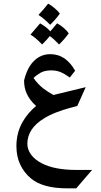

<svg xmlns="http://www.w3.org/2000/svg" viewBox="-20 -663 555 1053"><path d="M485 269 398 370H349Q214 370 149 315Q112 284 91 239.5Q70 195 70 138Q70 64 105 4Q132 -43 178 -82Q142 -114 126 -151Q112 -182 112 -222Q123 -267 143 -300Q186 -366 256 -366Q300 -366 336 -341Q353 -328 366 -313Q379 -298 392 -275L363 -238Q333 -259 311 -268Q289 -277 261 -277Q224 -277 200.5 -263Q177 -249 164 -235Q186 -203 216 -179Q226 -171 243 -160Q260 -149 273 -142L450 -185L404 -82Q396 -80 361 -70.5Q326 -61 288.5 -46.5Q251 -32 222 -14Q130 42 130 126Q130 157 150.5 185Q171 213 210 233Q280 269 399 269ZM244 -643Q261 -634 280 -618Q299 -602 308 -588Q284 -555 255 -527Q221 -562 191 -581Q221 -613 244 -643ZM200 -535Q214 -527 230 -515Q246 -503 256 -491L293 -535Q311 -526 329.5 -510Q348 -494 357 -480Q333 -447 304 -419Q274 -451 253 -465Q240 -448 211 -419Q174 -458 147 -473Q180 -511 200 -535Z"/></svg>

Font: Katibeh
Style: Regular
Weight: 400
Designer: Arabic design by Kourosh Beigpour, Latin design by Eduardo Tunni, engineering by Lasse Fister
Version: Version 1.0010g